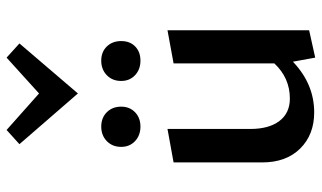

<svg xmlns="http://www.w3.org/2000/svg" viewBox="-212 -732 953 568"><g transform="rotate(-90 264.0 -447.5)"><path d="M420 -866 272 -693 122 -866 164 -904 272 -808 378 -904ZM114 -565Q114 -591 131 -607.5Q148 -624 174 -624Q200 -624 216.5 -607.5Q233 -591 233 -565Q233 -540 216.5 -524Q200 -508 174 -508Q148 -508 131 -524Q114 -540 114 -565ZM309 -565Q309 -591 326 -607.5Q343 -624 369 -624Q395 -624 411 -607.5Q427 -591 427 -565Q427 -539 411 -523.5Q395 -508 369 -508Q343 -508 326 -524Q309 -540 309 -565ZM361 -410 459 -428V-9L378 9L366 -57Q300 6 216 6Q150 6 109 -35.5Q68 -77 68 -148V-410L167 -428V-183Q167 -128 190.5 -97Q214 -66 257 -66Q318 -66 361 -112Z"/></g></svg>

Font: EauTest Semibold
Style: Regular
Weight: 600
Designer: Christian Thalmann (Catharsis Fonts)
Version: Version 0.001;PS 000.001;hotconv 1.0.88;makeotf.lib2.5.64775